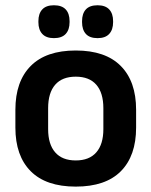

<svg xmlns="http://www.w3.org/2000/svg" viewBox="-20 -696 576 730"><path d="M268 13.5Q155 13.5 96.8 -45Q38.5 -103.5 38.5 -211V-278.5Q38.5 -386.5 96.8 -445.2Q155 -504 268 -504Q381 -504 439.2 -445.2Q497.5 -386.5 497.5 -278.5V-211Q497.5 -103.5 439.5 -45Q381.5 13.5 268 13.5ZM268 -86Q319.5 -86 346.2 -116.8Q373 -147.5 373 -205V-284.5Q373 -343 346.2 -373.8Q319.5 -404.5 268 -404.5Q216.5 -404.5 189.8 -373.8Q163 -343 163 -284.5V-205Q163 -147.5 189.8 -116.8Q216.5 -86 268 -86ZM185 -551Q155.5 -551 140.8 -567Q126 -583 126 -611.5V-615.5Q126 -644.5 140.8 -660.2Q155.5 -676 185 -676Q215 -676 229.8 -660.2Q244.5 -644.5 244.5 -615.5V-611.5Q244.5 -583 229.8 -567Q215 -551 185 -551ZM351 -551Q321 -551 306.5 -567Q292 -583 292 -611.5V-615.5Q292 -644.5 306.5 -660.2Q321 -676 351 -676Q380.5 -676 395.2 -660.2Q410 -644.5 410 -615.5V-611.5Q410 -583 395.2 -567Q380.5 -551 351 -551Z"/></svg>

Font: Anek Bangla
Style: Semi-bold
Weight: 600
Designer: Sulekha Rajkumar (Bangla), Yesha Goshar (Latin)
Foundry: Ek Type
Version: Version 1.002;March 21, 2022;FontCreator 13.0.0.2683 64-bit